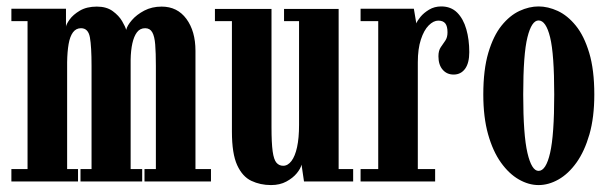

<svg xmlns="http://www.w3.org/2000/svg" viewBox="-20 -550 1850 582"><path d="M14.5 0V-37.5H63.5V-486H14.5V-523.5H180V-469Q180.5 -476 191 -490.8Q201.5 -505.5 222.2 -517.8Q243 -530 273.5 -530Q303 -530 321.8 -516.2Q340.5 -502.5 350.2 -485.8Q360 -469 362.5 -459.5Q365.5 -472.5 379.8 -489Q394 -505.5 417.2 -517.8Q440.5 -530 470 -530Q517.5 -530 545 -492.8Q572.5 -455.5 572.5 -396V-37.5H619.5V0H418V-37.5H452.5V-350.5Q452.5 -389.5 450.5 -414.8Q448.5 -440 441.5 -452.2Q434.5 -464.5 420 -464.5Q404.5 -464.5 395.2 -452.2Q386 -440 381.2 -418.5Q376.5 -397 376 -369V-37.5H411V0H224V-37.5H257.5V-350.5Q257.5 -409 252.5 -436.8Q247.5 -464.5 225.5 -464.5Q210.5 -464.5 201.2 -452Q192 -439.5 188 -416.5Q184 -393.5 183.5 -361.5V-37.5H216.5V0Z M801.5 11Q769 11 742 -1.8Q715 -14.5 699 -49.2Q683 -84 683 -151V-486H631.5V-523H803V-164.5Q803 -116.5 806.5 -91.2Q810 -66 818 -56.8Q826 -47.5 838.5 -47.5Q852.5 -47.5 863.5 -62Q874.5 -76.5 880.5 -104Q886.5 -131.5 886.5 -171V-486H841V-523H1006.5V-37.5H1050.5V0H901.5L894 -51Q891.5 -39.5 879.8 -25Q868 -10.5 848.2 0.2Q828.5 11 801.5 11Z M1073 0V-37.5H1126.5V-486H1073V-523.5H1234.5L1242 -479Q1244.5 -486.5 1254.5 -498.8Q1264.5 -511 1280.8 -520.8Q1297 -530.5 1317.5 -530.5Q1347 -530.5 1365.8 -511.8Q1384.5 -493 1393.5 -461.5Q1402.5 -430 1402.5 -392Q1402.5 -359 1389.8 -341.5Q1377 -324 1355 -324Q1334.5 -324 1321.8 -338.8Q1309 -353.5 1309 -379.5Q1309 -396.5 1316 -406.8Q1323 -417 1329.8 -426.8Q1336.5 -436.5 1336.5 -452Q1336.5 -470.5 1329.8 -479Q1323 -487.5 1308.5 -487.5Q1294 -487.5 1279.5 -473Q1265 -458.5 1255.8 -430.2Q1246.5 -402 1246.5 -361V-37.5H1299V0Z M1612.5 11Q1582.5 11 1552.8 -6Q1523 -23 1498.5 -57.2Q1474 -91.5 1459.5 -143Q1445 -194.5 1445 -263.5Q1445 -338.5 1460.2 -390Q1475.5 -441.5 1500.2 -472.2Q1525 -503 1554.5 -516.8Q1584 -530.5 1612.5 -530.5Q1641 -530.5 1670.8 -516.8Q1700.5 -503 1725.5 -472.2Q1750.5 -441.5 1766 -390Q1781.5 -338.5 1781.5 -263.5Q1781.5 -194.5 1766.8 -143Q1752 -91.5 1727.5 -57.2Q1703 -23 1673 -6Q1643 11 1612.5 11ZM1612.5 -32Q1635 -32 1647.5 -86.5Q1660 -141 1660 -263.5Q1660 -386 1647.5 -437Q1635 -488 1612.5 -488Q1591.5 -488 1578.8 -437Q1566 -386 1566 -263.5Q1566 -141 1578.8 -86.5Q1591.5 -32 1612.5 -32Z"/></svg>

Font: Imbue Thin 10pt
Style: Bold
Weight: 700
Version: Version 1.102